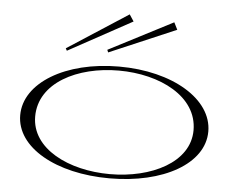

<svg xmlns="http://www.w3.org/2000/svg" viewBox="-54 -829 1103 907"><g transform="rotate(5 497.5 -375.0)"><path d="M497 15C752 15 943 -93 943 -246C943 -399 752 -515 497 -515C242 -515 51 -399 51 -246C51 -93 242 15 497 15ZM497 -5C301 -5 122 -93 122 -246C122 -406 301 -496 497 -496C693 -496 873 -406 873 -246C873 -93 693 -5 497 -5ZM546 -733 525 -765 238 -579 244 -568ZM755 -712 738 -746 434 -589 439 -577Z"/></g></svg>

Font: Sprat Extended Light
Style: Regular
Weight: 300
Width: 9
Designer: Ethan Nakache
Foundry: Collletttivo
Version: Version 2.000;Glyphs 3.2 (3217)